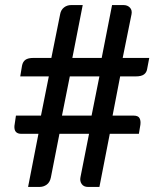

<svg xmlns="http://www.w3.org/2000/svg" viewBox="-20 -739 648 759"><path d="M91 0 132 -210H64Q50 -210 43 -217.5Q36 -225 37 -241L43 -282H142L173 -437H60L67 -479Q70 -495 80.5 -502.5Q91 -510 112 -510H183L218 -684Q221 -700 233 -709.5Q245 -719 262 -719H307L266 -510H382L423 -719H468Q484 -719 493.5 -709Q503 -699 500 -683L465 -510H570L562 -468Q560 -453 549.5 -445Q539 -437 517 -437H455L425 -282H508Q526 -282 531.5 -272Q537 -262 535 -246L529 -210H414L373 0H328Q311 0 303 -11.5Q295 -23 298 -38L332 -210H215L181 -37Q177 -18 164.5 -9Q152 0 136 0ZM225 -282H342L373 -437H256Z"/></svg>

Font: Aleo Medium
Style: Regular
Weight: 500
Designer: Alessio Laiso
Foundry: Alessio Laiso
Version: Version 2.001;gftools[0.9.29]